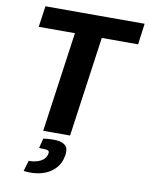

<svg xmlns="http://www.w3.org/2000/svg" viewBox="-99 -761 835 1077"><g transform="rotate(10 318.0 -223.0)"><path d="M430 -690 333 0H180L277 -690ZM636 -690 620 -570H54L71 -690ZM188 43Q234 37 267 40Q300 43 316 60Q332 77 326 114Q318 162 287.5 193Q257 224 211 236Q165 248 111 241L129 180Q166 181 195.5 166.5Q225 152 231 121Q234 107 224 103Q214 99 174 99Z"/></g></svg>

Font: Exo 2
Style: Bold Italic
Weight: 700
Italic angle: -8°
Designer: Natanael Gama
Foundry: Natanael Gama
Version: Version 2.010